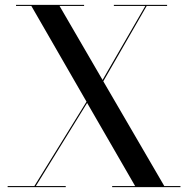

<svg xmlns="http://www.w3.org/2000/svg" viewBox="-20 -770 774 790"><path d="M11.5 -4.5V0H250.5V-4.5H127.5L338.5 -346.5L536 -4.5H441.5V0H722.5V-4.5H656L405 -435.5L583.5 -745.5H667.5V-750H448.5V-745.5H578L402 -441L225 -745.5H326V-750H46V-745.5H109L336 -351.5L121.5 -4.5Z"/></svg>

Font: Bodoni* 36pt
Style: Regular
Weight: 400
Version: Version 2.3